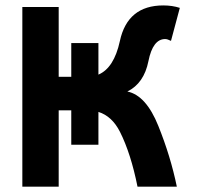

<svg xmlns="http://www.w3.org/2000/svg" viewBox="-20 -702 777 722"><path d="M248 -287.1H200.7V0H64V-675.8H200.7V-413.1H248V-540H350.1V-421.4Q408.7 -446.3 430.7 -547.4Q459.5 -681.6 594.2 -681.6Q627.9 -681.6 656.2 -672.4L623 -548.3Q609.4 -555.2 601.1 -555.2Q554.7 -555.2 538.1 -471.9Q521.5 -388.7 459 -357.9Q529.3 -343.3 575.4 -228.5Q621.6 -113.8 645 0H497.1Q472.2 -124.5 431.2 -206.1Q401.4 -265.1 350.1 -281.2V-157.7H248Z"/></svg>

Font: Cadman
Style: Bold
Weight: 700
Designer: Paul James MIller
Foundry: High-Logic / Made with FontCreator
Version: Version 2.114;March 28, 2021;FontCreator 13.0.0.2683 64-bit